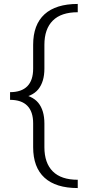

<svg xmlns="http://www.w3.org/2000/svg" viewBox="-20 -731 444 973"><path d="M374 222Q263 222 205.5 169.5Q148 117 148 15V-106Q148 -165 118.5 -195Q89 -225 31 -225V-264Q89 -264 118.5 -294Q148 -324 148 -383V-504Q148 -606 205.5 -658.5Q263 -711 374 -711V-669Q290 -669 247.5 -626.5Q205 -584 205 -504V-383Q205 -317 174 -278.5Q143 -240 70 -232V-257Q143 -248 174 -210Q205 -172 205 -105V15Q205 95 247.5 137.5Q290 180 374 180Z"/></svg>

Font: Ysabeau Office Light
Style: Regular
Weight: 300
Designer: Christian Thalmann (Catharsis Fonts)
Version: Version 2.001;gftools[0.9.30]; featfreeze: tnum,lnum,ss02